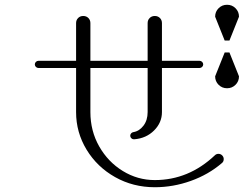

<svg xmlns="http://www.w3.org/2000/svg" viewBox="-20 -800 1040 805"><path d="M299 -330V-515H141Q135 -515 130.5 -519.5Q126 -524 126 -530Q126 -536 130.5 -540.5Q135 -545 141 -545H299V-703Q299 -716 307.5 -724.5Q316 -733 329 -733Q342 -733 350.5 -724.5Q359 -716 359 -703V-545H599V-703Q599 -716 607.5 -724.5Q616 -733 629 -733Q642 -733 650.5 -724.5Q659 -716 659 -703V-545H817Q823 -545 827.5 -540.5Q832 -536 832 -530Q832 -524 827.5 -519.5Q823 -515 817 -515H659V-330Q659 -286 626 -253Q593 -220 543 -216H541Q535 -216 530.5 -220.5Q526 -225 526 -231Q526 -236 529.5 -240.5Q533 -245 539 -246Q564 -250 581.5 -273Q599 -296 599 -330V-515H359V-330Q359 -251 396 -186Q433 -121 495 -83Q557 -45 629 -45Q771 -45 881 -149Q887 -155 896 -155Q905 -155 911.5 -148.5Q918 -142 918 -133Q918 -122 910 -116Q854 -68 780 -41.5Q706 -15 629 -15Q538 -15 462.5 -57.5Q387 -100 343 -172.5Q299 -245 299 -330ZM932 -780Q953 -780 967.5 -765.5Q982 -751 982 -730L942 -630H922L882 -730Q882 -751 896.5 -765.5Q911 -780 932 -780ZM882 -480 922 -580H942L982 -480Q982 -459 967.5 -444.5Q953 -430 932 -430Q911 -430 896.5 -444.5Q882 -459 882 -480Z"/></svg>

Font: GL-CurulMinamoto Light
Style: Regular
Weight: 300
Designer: Eunice (kana); Ryoko NISHIZUKA 西塚涼子 (ideographs); Frank Grießhammer (Latin, Greek & Cyrillic); Wenlong ZHANG
Foundry: Gutenberg Labo; Adobe
Version: Version 1.002